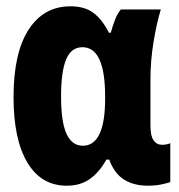

<svg xmlns="http://www.w3.org/2000/svg" viewBox="-20 -580 570 610"><path d="M192 10Q111 10 67 -63.5Q23 -137 23 -271Q23 -412 71 -486Q119 -560 204 -560Q249 -560 277 -539Q305 -518 326 -476H332Q338 -498 345.5 -517.5Q353 -537 364 -550H491Q478 -508 468 -448Q458 -388 458 -328V-181Q458 -148 468 -134Q478 -120 495 -120Q509 -120 521 -125V-2Q516 1 495 5.5Q474 10 450 10Q405 10 374 -9.5Q343 -29 327 -73H318Q295 -32 265 -11Q235 10 192 10ZM243 -117Q314 -117 314 -267V-273Q314 -430 242 -430Q206 -430 190 -391Q174 -352 174 -274Q174 -192 191.5 -154.5Q209 -117 243 -117Z"/></svg>

Font: Noto Sans Mono Condensed Black
Style: Regular
Weight: 900
Width: 3
Designer: Monotype Design Team
Foundry: Monotype Imaging Inc.
Version: Version 2.014